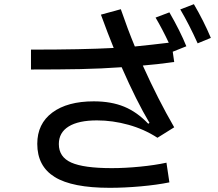

<svg xmlns="http://www.w3.org/2000/svg" viewBox="-20 -849 1040 917"><path d="M906 -829Q953 -749 987 -668L924 -642Q883 -733 841 -804ZM789 -790Q841 -700 870 -628L805 -602L812 -553Q727 -541 662 -536Q735 -374 812 -241L732 -191Q669 -232 593.5 -253Q518 -274 443 -274Q355 -274 308 -245Q261 -216 261 -161Q261 -99 320.5 -72.5Q380 -46 514 -46Q577 -46 648.5 -53Q720 -60 775 -72L789 22Q730 34 652.5 41Q575 48 504 48Q325 48 241.5 -3.5Q158 -55 158 -162Q158 -258 230 -311.5Q302 -365 428 -365Q511 -365 573 -339.5Q635 -314 688 -258L694 -262Q632 -366 561 -528Q464 -521 364 -519Q264 -517 128 -517V-612Q376 -612 523 -620Q496 -686 462 -779L557 -805Q590 -709 624 -627Q704 -635 786 -645Q756 -709 723 -765Z"/></svg>

Font: IBM Plex Sans JP Medium
Style: Regular
Weight: 500
Designer: Mike Abbink; Paul van der Laan; Pieter van Rosmalen; Wujin Sim; Yejin Wi; Jinhee Kim; Boomi Park; Yona Kim; Kichan Ma
Foundry: Sandoll Inc.
Version: Version 1.001